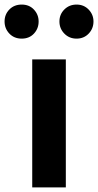

<svg xmlns="http://www.w3.org/2000/svg" viewBox="-62 -820 429 840"><path d="M79 0V-560H226V0ZM33 -651Q0 -651 -21 -673Q-42 -695 -42 -726Q-42 -757 -21 -778.5Q0 -800 33 -800Q66 -800 86.5 -778Q107 -756 107 -726Q107 -695 86.5 -673Q66 -651 33 -651ZM273 -651Q241 -651 219.5 -673Q198 -695 198 -726Q198 -757 219.5 -778.5Q241 -800 273 -800Q305 -800 326 -778Q347 -756 347 -726Q347 -695 326 -673Q305 -651 273 -651Z"/></svg>

Font: Noto Sans KR Thin
Style: Bold
Weight: 700
Version: Version 2.004-H2;hotconv 1.0.118;makeotfexe 2.5.65603